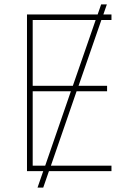

<svg xmlns="http://www.w3.org/2000/svg" viewBox="-20 -780 590 875"><path d="M488 0H203L177 75H151L177 0H103V-714H425L441 -760H467L451 -714H488V-689H442L338 -389H468V-364H329L212 -25H488ZM129 -389H312L416 -689H129ZM129 -25H186L303 -364H129Z"/></svg>

Font: Noto Sans Thin
Style: Regular
Weight: 100
Designer: Monotype Design Team
Foundry: Monotype Imaging Inc.
Version: Version 2.007